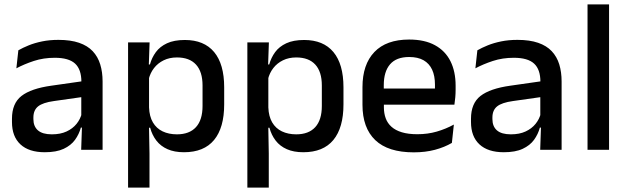

<svg xmlns="http://www.w3.org/2000/svg" viewBox="-20 -682 2856 874"><path d="M447 0H349.5L353.5 -116L350 -131V-285L350.5 -309.5Q350.5 -366 321.8 -392.5Q293 -419 229.5 -419Q178 -419 134 -404.5Q90 -390 54.5 -371L63.5 -453Q83.5 -464.5 110.5 -475.5Q137.5 -486.5 171.5 -493.5Q205.5 -500.5 246 -500.5Q301.5 -500.5 340 -487.2Q378.5 -474 402 -449Q425.5 -424 436.2 -389Q447 -354 447 -311ZM184 11Q111.5 11 73 -24.8Q34.5 -60.5 34.5 -126.5V-141.5Q34.5 -211.5 77.8 -245.2Q121 -279 214 -292L361 -313L366.5 -242L225.5 -222Q175 -215 153.5 -197.8Q132 -180.5 132 -147V-140Q132 -106.5 152.8 -88.5Q173.5 -70.5 216 -70.5Q255 -70.5 283 -83.5Q311 -96.5 328.5 -118.2Q346 -140 352.5 -166.5L366 -101H348Q340 -71 321.5 -45.5Q303 -20 269.8 -4.5Q236.5 11 184 11Z M817.5 11Q774 11 742.8 -2.8Q711.5 -16.5 692 -41.8Q672.5 -67 663.5 -100.5H631L658.5 -193Q660 -152 676 -124.8Q692 -97.5 720.2 -84Q748.5 -70.5 785.5 -70.5Q842 -70.5 872 -103.2Q902 -136 902 -199.5V-293Q902 -355.5 872.2 -388Q842.5 -420.5 785.5 -420.5Q751.5 -420.5 725 -407.5Q698.5 -394.5 681.2 -372.2Q664 -350 657 -321.5L634 -388.5H662.5Q671 -419.5 689.5 -444.8Q708 -470 740.2 -485Q772.5 -500 821.5 -500Q909 -500 954.8 -445Q1000.5 -390 1000.5 -284.5V-207Q1000.5 -100.5 954.5 -44.8Q908.5 11 817.5 11ZM660.5 172H563V-489H661L657 -374.5L658.5 -345.5V-140.5L658 -121.5L660.5 17Z M1360.5 11Q1317 11 1285.8 -2.8Q1254.5 -16.5 1235 -41.8Q1215.5 -67 1206.5 -100.5H1174L1201.5 -193Q1203 -152 1219 -124.8Q1235 -97.5 1263.2 -84Q1291.5 -70.5 1328.5 -70.5Q1385 -70.5 1415 -103.2Q1445 -136 1445 -199.5V-293Q1445 -355.5 1415.2 -388Q1385.5 -420.5 1328.5 -420.5Q1294.5 -420.5 1268 -407.5Q1241.5 -394.5 1224.2 -372.2Q1207 -350 1200 -321.5L1177 -388.5H1205.5Q1214 -419.5 1232.5 -444.8Q1251 -470 1283.2 -485Q1315.5 -500 1364.5 -500Q1452 -500 1497.8 -445Q1543.5 -390 1543.5 -284.5V-207Q1543.5 -100.5 1497.5 -44.8Q1451.5 11 1360.5 11ZM1203.5 172H1106V-489H1204L1200 -374.5L1201.5 -345.5V-140.5L1201 -121.5L1203.5 17Z M1863.5 11.5Q1746.5 11.5 1688.2 -44.2Q1630 -100 1630 -205V-285Q1630 -388.5 1684.2 -445.2Q1738.5 -502 1842.5 -502Q1913 -502 1960 -476.2Q2007 -450.5 2030.5 -403.5Q2054 -356.5 2054 -292V-273.5Q2054 -256.5 2052.5 -239Q2051 -221.5 2048.5 -205.5H1958.5Q1959.5 -231.5 1959.8 -254.5Q1960 -277.5 1960 -296.5Q1960 -337 1947 -365Q1934 -393 1908 -407.8Q1882 -422.5 1842.5 -422.5Q1784 -422.5 1755.5 -389.2Q1727 -356 1727 -294.5V-248.5L1727.5 -237V-193.5Q1727.5 -166 1735.8 -143.5Q1744 -121 1762.2 -104.8Q1780.5 -88.5 1809.5 -79.8Q1838.5 -71 1880 -71Q1927 -71 1968.2 -83Q2009.5 -95 2046 -115L2037 -31.5Q2004 -12 1960.2 -0.2Q1916.5 11.5 1863.5 11.5ZM2028.5 -205.5H1682V-279H2028.5Z M2536.5 0H2439L2443 -116L2439.5 -131V-285L2440 -309.5Q2440 -366 2411.2 -392.5Q2382.5 -419 2319 -419Q2267.5 -419 2223.5 -404.5Q2179.5 -390 2144 -371L2153 -453Q2173 -464.5 2200 -475.5Q2227 -486.5 2261 -493.5Q2295 -500.5 2335.5 -500.5Q2391 -500.5 2429.5 -487.2Q2468 -474 2491.5 -449Q2515 -424 2525.8 -389Q2536.5 -354 2536.5 -311ZM2273.5 11Q2201 11 2162.5 -24.8Q2124 -60.5 2124 -126.5V-141.5Q2124 -211.5 2167.2 -245.2Q2210.5 -279 2303.5 -292L2450.5 -313L2456 -242L2315 -222Q2264.5 -215 2243 -197.8Q2221.5 -180.5 2221.5 -147V-140Q2221.5 -106.5 2242.2 -88.5Q2263 -70.5 2305.5 -70.5Q2344.5 -70.5 2372.5 -83.5Q2400.5 -96.5 2418 -118.2Q2435.5 -140 2442 -166.5L2455.5 -101H2437.5Q2429.5 -71 2411 -45.5Q2392.5 -20 2359.2 -4.5Q2326 11 2273.5 11Z M2752.5 0H2654.5V-662H2752.5Z"/></svg>

Font: Anek Kannada Medium Medium
Style: Regular
Weight: 500
Version: Version 1.003